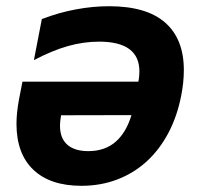

<svg xmlns="http://www.w3.org/2000/svg" viewBox="-20 -580 642 614"><path d="M240.2 14.2Q140.6 14.2 86.7 -37.1Q32.7 -88.4 32.7 -184.1Q32.7 -201.2 34.7 -220.5Q36.6 -239.7 40.5 -260.7L51.8 -318.8H422.4Q424.3 -327.6 425 -335.9Q425.8 -344.2 425.8 -351.6Q425.8 -446.8 296.9 -446.8Q247.1 -446.8 197 -432.6Q147 -418.5 88.4 -387.7L113.8 -519Q168.5 -540 222.7 -550Q276.9 -560.1 328.6 -560.1Q448.7 -560.1 508.3 -507.6Q567.9 -455.1 567.9 -356Q567.9 -335.4 565.7 -314.7Q563.5 -293.9 559.6 -274.9Q546.9 -209 518.8 -155.5Q490.7 -102.1 449.5 -64.2Q408.2 -26.4 355.2 -6.1Q302.2 14.2 240.2 14.2ZM262.2 -96.7Q315.4 -96.7 349.6 -126.5Q383.8 -156.2 400.4 -211.9L175.3 -211.4Q173.8 -202.6 172.9 -194.3Q171.9 -186 171.9 -177.7Q171.9 -137.7 195.3 -117.2Q218.8 -96.7 262.2 -96.7Z"/></svg>

Font: Hack
Style: Bold Italic
Weight: 700
Italic angle: -11°
Monospace: yes
Designer: Christopher Simpkins
Foundry: Christopher Simpkins
Version: Version 2.017; ttfautohint (v1.4.1) -l 4 -r 80 -G 350 -x 0 -